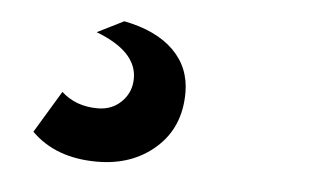

<svg xmlns="http://www.w3.org/2000/svg" viewBox="-31 -72 563 332"><g transform="rotate(5 250.0 94.0)"><path d="M127 -6 173 -29Q229 -18 259 11.5Q289 41 289 85Q289 145 248.5 181Q208 217 147 217Q75 217 33 175L77 102Q102 125 140 125Q165 125 181.5 108.5Q198 92 198 68Q198 21 127 -6Z"/></g></svg>

Font: Elaine Sans
Style: Bold Italic
Weight: 700
Italic angle: -13°
Designer: Wei Huang
Foundry: Wei Huang
Version: Version 2.001;December 24, 2019;FontCreator 12.0.0.2547 64-b